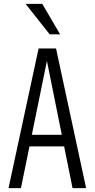

<svg xmlns="http://www.w3.org/2000/svg" viewBox="-20 -970 488 990"><path d="M24 0 179 -720H235L88 0ZM354 0 209 -720H269L424 0ZM106 -275H340V-215H106ZM236 -793 112 -950H198L290 -793Z"/></svg>

Font: Instrument Sans Condensed
Style: Regular
Weight: 400
Width: 3
Designer: Rodrigo Fuenzalida
Foundry: fragTYPE
Version: Version 1.000;gftools[0.9.28]